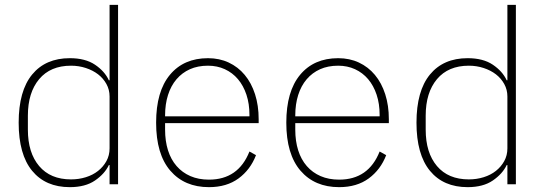

<svg xmlns="http://www.w3.org/2000/svg" viewBox="-20 -760 2248 792"><path d="M432 -79H429Q412 -43 372 -15.5Q332 12 268 12Q168 12 112.5 -55.5Q57 -123 57 -254Q57 -385 112.5 -452.5Q168 -520 268 -520Q332 -520 372 -493Q412 -466 429 -429H432V-740H467V0H432ZM273 -20Q305 -20 334 -29Q363 -38 384.5 -55Q406 -72 419 -95.5Q432 -119 432 -148V-362Q432 -390 419 -413.5Q406 -437 384.5 -453.5Q363 -470 334 -479.5Q305 -489 273 -489Q188 -489 141.5 -433.5Q95 -378 95 -283V-225Q95 -130 141.5 -75Q188 -20 273 -20Z M842 12Q741 12 682.5 -56Q624 -124 624 -254Q624 -383 681 -451.5Q738 -520 838 -520Q885 -520 923.5 -502Q962 -484 989.5 -451Q1017 -418 1032 -371.5Q1047 -325 1047 -268V-252H661V-225Q661 -178 673 -140Q685 -102 708.5 -75Q732 -48 765.5 -33.5Q799 -19 842 -19Q963 -19 1009 -135L1036 -120Q1013 -60 964 -24Q915 12 842 12ZM838 -489Q796 -489 763.5 -474.5Q731 -460 708 -433Q685 -406 673 -368Q661 -330 661 -284V-280H1009V-286Q1009 -332 996.5 -369.5Q984 -407 961.5 -433.5Q939 -460 907.5 -474.5Q876 -489 838 -489Z M1379 12Q1278 12 1219.5 -56Q1161 -124 1161 -254Q1161 -383 1218 -451.5Q1275 -520 1375 -520Q1422 -520 1460.5 -502Q1499 -484 1526.5 -451Q1554 -418 1569 -371.5Q1584 -325 1584 -268V-252H1198V-225Q1198 -178 1210 -140Q1222 -102 1245.5 -75Q1269 -48 1302.5 -33.5Q1336 -19 1379 -19Q1500 -19 1546 -135L1573 -120Q1550 -60 1501 -24Q1452 12 1379 12ZM1375 -489Q1333 -489 1300.5 -474.5Q1268 -460 1245 -433Q1222 -406 1210 -368Q1198 -330 1198 -284V-280H1546V-286Q1546 -332 1533.5 -369.5Q1521 -407 1498.5 -433.5Q1476 -460 1444.5 -474.5Q1413 -489 1375 -489Z M2073 -79H2070Q2053 -43 2013 -15.5Q1973 12 1909 12Q1809 12 1753.5 -55.5Q1698 -123 1698 -254Q1698 -385 1753.5 -452.5Q1809 -520 1909 -520Q1973 -520 2013 -493Q2053 -466 2070 -429H2073V-740H2108V0H2073ZM1914 -20Q1946 -20 1975 -29Q2004 -38 2025.5 -55Q2047 -72 2060 -95.5Q2073 -119 2073 -148V-362Q2073 -390 2060 -413.5Q2047 -437 2025.5 -453.5Q2004 -470 1975 -479.5Q1946 -489 1914 -489Q1829 -489 1782.5 -433.5Q1736 -378 1736 -283V-225Q1736 -130 1782.5 -75Q1829 -20 1914 -20Z"/></svg>

Font: IBM Plex Sans Arabic ExtraLight
Style: Regular
Weight: 200
Designer: Mike Abbink, Paul van der Laan, Pieter van Rosmalen, Wael Morcos, Khajak Apelian
Foundry: Bold Monday
Version: Version 1.1